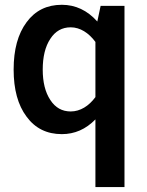

<svg xmlns="http://www.w3.org/2000/svg" viewBox="-20 -547 606 790"><path d="M36.1 -260.7C36.1 -179.2 53.7 -114.3 89.4 -66.9C124.5 -19 172.9 4.9 234.4 4.9C287.1 4.9 333 -15.1 372.6 -55.7V222.7H492.2V-522.9H394L380.4 -458.5C339.4 -504.4 290.5 -527.3 234.4 -527.3C172.9 -527.3 124.5 -503.4 89.4 -455.6C53.7 -407.7 36.1 -342.8 36.1 -260.7ZM155.8 -260.7C155.8 -313 166 -355.5 187 -387.2C207.5 -418.9 235.4 -434.6 271 -434.6C309.6 -434.6 345.2 -411.6 372.6 -374.5V-147.5C345.7 -110.8 310.1 -88.4 271 -88.4C235.4 -88.4 207.5 -104 187 -135.7C166 -167.5 155.8 -209 155.8 -260.7Z"/></svg>

Font: Estedad SemiBold
Style: Regular
Weight: 600
Designer: Amin Abedi
Version: Version 7.3